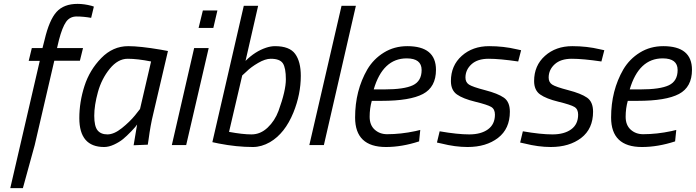

<svg xmlns="http://www.w3.org/2000/svg" viewBox="-20 -748 3588 990"><path d="M380 -728Q414 -728 452 -718L464 -714L450 -656Q410 -663 375 -663Q340 -663 320.5 -635Q301 -607 284 -542L274 -500H408L392 -435H260L159 0L98 222H33L185 -434H128L144 -500H199L210 -543Q234 -645 271.5 -686.5Q309 -728 380 -728Z M517 10Q389 10 389 -139Q389 -222 415.5 -304.5Q442 -387 502 -448.5Q562 -510 641 -510Q702 -510 808 -492L846 -485L770 -160Q756 -104 746 -28L742 -2L669 1Q683 -85 687 -106Q682 -97 657.5 -71.5Q633 -46 614 -30.5Q595 -15 568 -2.5Q541 10 517 10ZM759 -431Q689 -445 638.5 -445Q588 -445 546 -393.5Q504 -342 485 -273.5Q466 -205 466 -151Q466 -97 483 -76Q500 -55 534 -55Q568 -55 608.5 -87.5Q649 -120 676 -153L702 -186Z M866 0 981 -500H1056L940 0ZM1004 -604 1026 -694H1101L1080 -604Z M1398 -510Q1473 -510 1502 -470Q1531 -430 1531 -357Q1531 -262 1493 -168Q1449 -60 1372 -15Q1328 10 1284 10Q1200 10 1108 -8L1075 -15L1237 -718H1311L1246 -434Q1295 -483 1352 -502Q1376 -510 1398 -510ZM1161 -68Q1231 -55 1277 -55Q1323 -55 1360 -90Q1397 -125 1416 -176Q1454 -280 1454 -339Q1454 -398 1438.5 -421.5Q1423 -445 1376 -445Q1348 -445 1311 -423.5Q1274 -402 1252 -380L1229 -359Z M1575 0 1741 -718H1815L1650 0Z M1976 -56Q2047 -56 2122 -72L2147 -78L2141 -19Q2052 10 1970 10Q1811 10 1811 -142Q1811 -281 1874 -390Q1906 -444 1959.5 -477Q2013 -510 2080 -510Q2228 -510 2228 -388Q2228 -299 2161 -263.5Q2094 -228 1948 -228H1897Q1886 -189 1886 -146Q1886 -103 1912 -79.5Q1938 -56 1976 -56ZM1962 -287Q2064 -287 2109 -308.5Q2154 -330 2154 -387Q2154 -447 2077 -447Q1954 -447 1907 -287Z M2652 -431Q2557 -445 2499.5 -445Q2442 -445 2411 -416.5Q2380 -388 2380 -348Q2380 -324 2398 -312Q2416 -300 2481.5 -283Q2547 -266 2578 -244.5Q2609 -223 2609 -172Q2609 -84 2548 -37Q2487 10 2391 10Q2327 10 2256 -8L2233 -13L2247 -71Q2339 -55 2399.5 -55Q2460 -55 2496 -81Q2532 -107 2532 -157Q2532 -185 2513 -196.5Q2494 -208 2430.5 -223.5Q2367 -239 2336 -261Q2305 -283 2305 -330Q2305 -410 2361 -460Q2417 -510 2502 -510Q2577 -510 2644 -494L2667 -489Z M3081 -431Q2986 -445 2928.5 -445Q2871 -445 2840 -416.5Q2809 -388 2809 -348Q2809 -324 2827 -312Q2845 -300 2910.5 -283Q2976 -266 3007 -244.5Q3038 -223 3038 -172Q3038 -84 2977 -37Q2916 10 2820 10Q2756 10 2685 -8L2662 -13L2676 -71Q2768 -55 2828.5 -55Q2889 -55 2925 -81Q2961 -107 2961 -157Q2961 -185 2942 -196.5Q2923 -208 2859.5 -223.5Q2796 -239 2765 -261Q2734 -283 2734 -330Q2734 -410 2790 -460Q2846 -510 2931 -510Q3006 -510 3073 -494L3096 -489Z M3296 -56Q3367 -56 3442 -72L3467 -78L3461 -19Q3372 10 3290 10Q3131 10 3131 -142Q3131 -281 3194 -390Q3226 -444 3279.5 -477Q3333 -510 3400 -510Q3548 -510 3548 -388Q3548 -299 3481 -263.5Q3414 -228 3268 -228H3217Q3206 -189 3206 -146Q3206 -103 3232 -79.5Q3258 -56 3296 -56ZM3282 -287Q3384 -287 3429 -308.5Q3474 -330 3474 -387Q3474 -447 3397 -447Q3274 -447 3227 -287Z"/></svg>

Font: TitilliumWebItalic
Style: Italic
Weight: 400
Italic angle: -13°
Version: Version 1.001;PS 57.000;hotconv 1.0.70;makeotf.lib2.5.55311